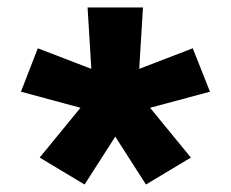

<svg xmlns="http://www.w3.org/2000/svg" viewBox="-20 -783 616 513"><path d="M206 -290 288 -418 370 -290 490 -362 381 -495 541 -538 495 -654 352 -599 362 -763H214L224 -599L81 -654L36 -538L195 -495L86 -362Z"/></svg>

Font: Iosevka Sparkle Heavy
Style: Regular
Weight: 900
Designer: Belleve Invis
Foundry: Belleve Invis
Version: Version 4.5.0; ttfautohint (v1.8.3)